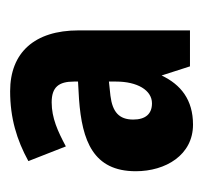

<svg xmlns="http://www.w3.org/2000/svg" viewBox="-31 -731 401 379"><g transform="rotate(-90 169.5 -541.5)"><path d="M179 -722C126 -722 83 -709 41 -686L70 -612C100 -628 126 -640 157 -640C187 -640 198 -626 198 -596V-588L163 -586C81 -580 21 -558 21 -474C21 -415 53 -361 113 -361C162 -361 192 -385 210 -423L228 -367H299V-587C299 -674 255 -722 179 -722ZM170 -524 198 -527V-513C198 -471 181 -442 155 -442C134 -442 123 -455 123 -479C123 -507 138 -520 170 -524Z"/></g></svg>

Font: Noto Sans Myanmar ExtraCondensed ExtraBold
Style: Regular
Weight: 800
Width: 2
Designer: Monotype Design Team
Foundry: Monotype Imaging Inc.
Version: Version 2.107